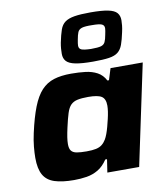

<svg xmlns="http://www.w3.org/2000/svg" viewBox="-88 -875 834 957"><g transform="rotate(-10 328.5 -396.5)"><path d="M210 8Q150 8 111.5 -4.5Q73 -17 55.5 -48Q38 -79 38 -134Q38 -159 41 -190.5Q44 -222 52 -258Q69 -335 89 -386Q109 -437 135.5 -465.5Q162 -494 198.5 -505.5Q235 -517 286 -517Q325 -517 358.5 -513Q392 -509 418 -495Q444 -481 459 -452H467L485 -510H648L540 0H379L389 -66H380Q359 -34 332 -18Q305 -2 274 3Q243 8 210 8ZM296 -122Q325 -122 343.5 -126Q362 -130 374 -139.5Q386 -149 395 -164Q401 -174 407 -190Q413 -206 418 -225Q423 -244 427.5 -263Q432 -282 434.5 -299Q437 -316 437 -329Q437 -363 418 -375.5Q399 -388 350 -388Q317 -388 296 -383.5Q275 -379 262 -366Q249 -353 240.5 -326.5Q232 -300 222 -255Q216 -228 213 -208.5Q210 -189 210 -174Q210 -151 218.5 -140Q227 -129 245.5 -125.5Q264 -122 296 -122ZM406 -557Q349 -557 316.5 -563.5Q284 -570 271 -584.5Q258 -599 258 -622Q258 -634 259 -648Q260 -662 263 -678Q271 -717 279.5 -741.5Q288 -766 305.5 -778.5Q323 -791 353.5 -796Q384 -801 434 -801Q491 -801 523 -794.5Q555 -788 567.5 -773.5Q580 -759 580 -736Q580 -724 578.5 -709.5Q577 -695 573 -677Q565 -639 556.5 -615.5Q548 -592 532 -579Q516 -566 486.5 -561.5Q457 -557 406 -557ZM406 -621Q442 -621 457 -625.5Q472 -630 478 -643Q484 -656 488 -679Q490 -689 491.5 -697Q493 -705 493 -711Q493 -726 480 -731.5Q467 -737 432 -737Q396 -738 380 -733Q364 -728 358.5 -714.5Q353 -701 349 -678Q347 -667 346 -660.5Q345 -654 345 -648Q345 -633 357.5 -627.5Q370 -622 406 -621Z"/></g></svg>

Font: Saira Thin Expanded
Style: Bold Italic
Weight: 700
Width: 7
Italic angle: -12°
Version: Version 1.101